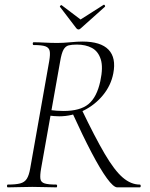

<svg xmlns="http://www.w3.org/2000/svg" viewBox="-20 -807 648 827"><path d="M14 0Q10 0 10 -6Q10 -12 14 -12Q48 -12 67 -17Q86 -22 95.5 -37Q105 -52 110 -81L192 -544Q197 -573 194 -587.5Q191 -602 175.5 -607.5Q160 -613 125 -613Q121 -613 121 -619Q121 -625 125 -625Q146 -625 172.5 -623.5Q199 -622 228 -622Q251 -622 283 -625Q315 -628 335 -628Q414 -628 447.5 -593Q481 -558 468 -491Q458 -439 423.5 -397Q389 -355 339.5 -330.5Q290 -306 235 -306Q226 -306 213 -307Q200 -308 193 -309L195 -333Q209 -331 225 -330Q241 -329 254 -329Q325 -329 361 -358.5Q397 -388 412 -457Q425 -517 414 -551.5Q403 -586 376 -600.5Q349 -615 311 -615Q289 -615 275.5 -611.5Q262 -608 253.5 -593Q245 -578 239 -542L157 -81Q152 -52 154 -37Q156 -22 172 -17Q188 -12 222 -12Q226 -12 226 -6Q226 0 223 0Q201 0 175.5 -1Q150 -2 119 -2Q91 -2 63 -1Q35 0 14 0ZM485 0Q469 0 440.5 -39Q412 -78 374 -150.5Q336 -223 291 -322L331 -337Q389 -216 431 -144.5Q473 -73 508.5 -42.5Q544 -12 582 -12Q586 -12 586 -6Q586 0 582 0Q545 0 521 0Q497 0 485 0ZM309 -685 238 -778Q237 -780 240.5 -783Q244 -786 245 -785L327 -723L426 -786Q429 -788 431.5 -784Q434 -780 432 -778L328 -685Q318 -675 309 -685Z"/></svg>

Font: Cormorant Infant Light
Style: Italic
Weight: 300
Italic angle: -10°
Designer: Christian Thalmann (Catharsis Fonts)
Foundry: Catharsis Fonts
Version: Version 4.001